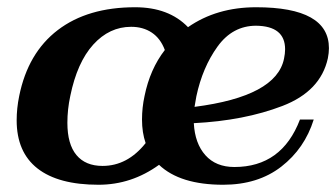

<svg xmlns="http://www.w3.org/2000/svg" viewBox="-20 -500 928 530"><path d="M515 -160Q518 -104 547 -71.5Q576 -39 627 -39Q758 -39 808 -170H846Q821 -90 756.5 -40Q692 10 596 10Q477 10 419 -45Q343 10 252 10Q141 10 83.5 -35Q26 -80 26 -168Q26 -201 33 -235Q57 -354 139.5 -417Q222 -480 353 -480Q446 -480 499 -425Q578 -480 687 -480Q888 -480 888 -367Q888 -354 885 -339Q865 -248 759.5 -207.5Q654 -167 515 -160ZM767 -364Q767 -428 687 -429Q622 -429 580.5 -371.5Q539 -314 522 -234L517 -205Q743 -234 764 -338Q767 -352 767 -364ZM382 -105Q372 -134 372 -170Q372 -203 379 -235Q394 -309 435 -362Q423 -394 399 -410Q375 -426 342 -426Q282 -426 237.5 -377Q193 -328 174 -235Q166 -198 166 -161Q166 -102 191 -72Q216 -42 263 -42Q332 -42 382 -105Z"/></svg>

Font: Taviraj SemiBold
Style: Italic
Weight: 600
Italic angle: -12°
Designer: Katatrad Team
Foundry: CadsonDemak
Version: Version 1.001